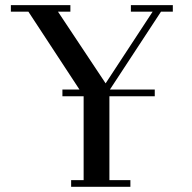

<svg xmlns="http://www.w3.org/2000/svg" viewBox="-20 -722 743 742"><path d="M22 -676.8V-702.1H252V-676.8H204.1L388.2 -399.9L569.8 -676.8H485.8V-702.1H647.9V-676.8H602.1L404.8 -376H578.1V-350.1H402.8V-25.9H483.9V0H254.9V-25.9H303.2V-350.1H221.2V-376H287.1L89.8 -676.8Z"/></svg>

Font: Dehuti
Style: Bold
Weight: 700
Version: Version 1.2